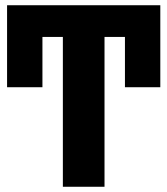

<svg xmlns="http://www.w3.org/2000/svg" viewBox="-20 -713 639 733"><path d="M592 -693V-380H457V-572H379V0H220V-572H142V-380H7V-693Z"/></svg>

Font: Fira Sans Condensed
Style: Bold
Weight: 700
Width: 3
Designer: bBox Type GmbH & Carrois Corporate GbR & Edenspiekermann AG
Foundry: bBox Type GmbH & Carrois Corporate GbR & Edenspiekermann AG
Version: Version 4.301